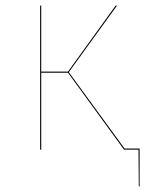

<svg xmlns="http://www.w3.org/2000/svg" viewBox="-20 -537 531 689"><path d="M481 -4V132H478L477 0H425L224 -276H128V0H124V-517H128V-280H224L395 -517H400L227 -278L427 -4Z"/></svg>

Font: FiraGO Four
Style: Regular
Weight: 100
Designer: bBox Type
Foundry: bBox Type GmbH
Version: Version 1.001